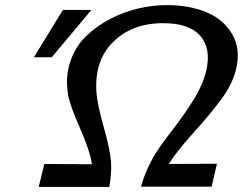

<svg xmlns="http://www.w3.org/2000/svg" viewBox="-20 -734 954 754"><path d="M113 -509 227 -695H339L183 -509ZM132 0 154 -90 341 -89Q333 -143 293.5 -232Q254 -321 247 -364Q236 -433 256 -492Q276 -551 317 -591Q358 -631 412.5 -659.5Q467 -688 524 -701Q581 -714 635 -714Q723 -714 790.5 -686Q858 -658 892 -599.5Q926 -541 907 -462Q893 -403 847 -341.5Q801 -280 737.5 -210Q674 -140 643 -90Q675 -90 738 -90.5Q801 -91 832 -91L811 -1H534Q548 -55 580 -113Q601 -151 651.5 -216Q702 -281 740 -342Q778 -403 791 -461Q809 -546 765.5 -594.5Q722 -643 621 -643Q498 -643 423.5 -568.5Q349 -494 359 -368Q363 -321 387.5 -234.5Q412 -148 416 -100Q419 -49 409 0Z"/></svg>

Font: Coval
Style: Medium Italic
Weight: 500
Foundry: Context Ltd
Version: Version 001.000